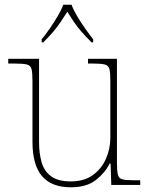

<svg xmlns="http://www.w3.org/2000/svg" viewBox="-20 -786 637 816"><path d="M281 10Q199 10 158.5 -37.5Q118 -85 118 -184V-442Q118 -477 114 -492.5Q110 -508 94 -512Q78 -516 41 -516H15V-536H146V-181Q146 -134 157 -96Q168 -58 197.5 -36.5Q227 -15 281 -15Q337 -15 374 -41.5Q411 -68 430 -110.5Q449 -153 449 -202V-442Q449 -477 445 -492.5Q441 -508 425 -512Q409 -516 372 -516H354V-536H477V-94Q477 -60 481 -44Q485 -28 499.5 -24Q514 -20 544 -20H576V0H453L450 -91H446Q427 -52 387.5 -21Q348 10 281 10ZM157 -619Q173 -638 191 -664Q209 -690 225 -717Q241 -744 249 -766H284Q292 -744 308 -717Q324 -690 342.5 -664Q361 -638 376 -619V-606H369Q344 -631 326.5 -651Q309 -671 295 -691.5Q281 -712 266 -736Q251 -712 237 -691.5Q223 -671 206 -651Q189 -631 164 -606H157Z"/></svg>

Font: Noto Serif Gujarati Thin
Style: Regular
Weight: 250
Version: Version 2.102